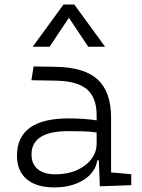

<svg xmlns="http://www.w3.org/2000/svg" viewBox="-20 -815 626 845"><path d="M218.3 9.8Q140.1 9.8 97.4 -26.6Q54.7 -63 54.7 -129.4Q54.7 -293.9 281.7 -293.9Q316.9 -293.9 348.4 -291.7Q379.9 -289.6 405.3 -285.2V-307.1Q405.3 -386.2 362.5 -422.1Q319.8 -458 228 -460L118.2 -461.9L127.9 -522.5L224.6 -521Q351.6 -519 410.2 -464.8Q468.8 -410.6 468.8 -297.4V-56.2L557.6 -48.3V0L419.4 4.9L415 -109.4H408.2Q399.4 -55.2 347.2 -22.7Q294.9 9.8 218.3 9.8ZM223.6 -47.9Q277.8 -47.9 318.6 -66.2Q359.4 -84.5 382.3 -115.2Q405.3 -146 405.3 -182.6V-231.9Q376.5 -236.3 343.5 -237.1Q310.5 -237.8 279.8 -237.8Q118.7 -237.8 118.7 -134.8Q118.7 -93.3 146 -70.6Q173.3 -47.9 223.6 -47.9ZM124 -609.4 259.3 -794.9H307.1L442.4 -609.4H368.2L283.2 -736.8L198.2 -609.4Z"/></svg>

Font: Caskaydia Cove Light
Style: Regular
Weight: 300
Monospace: yes
Designer: Aaron Bell
Foundry: Saja Typeworks
Version: Version 4.300; ttfautohint (v1.8.3)